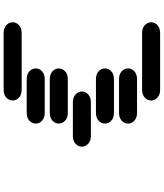

<svg xmlns="http://www.w3.org/2000/svg" viewBox="56 -957 888 1040"><g transform="rotate(-90 500.0 -437.0)"><path d="M534.2 -13.7H840.8Q868.2 -13.7 883.8 -28.3Q899.4 -43 899.4 -62.5Q899.4 -82 883.8 -96.7Q868.2 -111.3 840.8 -111.3H534.2Q506.8 -111.3 491.2 -96.7Q475.6 -82 475.6 -62.5Q475.6 -43 491.2 -28.3Q506.8 -13.7 534.2 -13.7ZM409.2 -138.7H590.8Q618.2 -138.7 633.8 -153.3Q649.4 -168 649.4 -187.5Q649.4 -207 633.8 -221.7Q618.2 -236.3 590.8 -236.3H409.2Q381.8 -236.3 366.2 -221.7Q350.6 -207 350.6 -187.5Q350.6 -168 366.2 -153.3Q381.8 -138.7 409.2 -138.7ZM409.2 -263.7H590.8Q618.2 -263.7 633.8 -278.3Q649.4 -293 649.4 -312.5Q649.4 -332 633.8 -346.7Q618.2 -361.3 590.8 -361.3H409.2Q381.8 -361.3 366.2 -346.7Q350.6 -332 350.6 -312.5Q350.6 -293 366.2 -278.3Q381.8 -263.7 409.2 -263.7ZM284.2 -388.7H465.8Q493.2 -388.7 508.8 -403.3Q524.4 -418 524.4 -437.5Q524.4 -457 508.8 -471.7Q493.2 -486.3 465.8 -486.3H284.2Q256.8 -486.3 241.2 -471.7Q225.6 -457 225.6 -437.5Q225.6 -418 241.2 -403.3Q256.8 -388.7 284.2 -388.7ZM409.2 -513.7H590.8Q618.2 -513.7 633.8 -528.3Q649.4 -543 649.4 -562.5Q649.4 -582 633.8 -596.7Q618.2 -611.3 590.8 -611.3H409.2Q381.8 -611.3 366.2 -596.7Q350.6 -582 350.6 -562.5Q350.6 -543 366.2 -528.3Q381.8 -513.7 409.2 -513.7ZM409.2 -638.7H590.8Q618.2 -638.7 633.8 -653.3Q649.4 -668 649.4 -687.5Q649.4 -707 633.8 -721.7Q618.2 -736.3 590.8 -736.3H409.2Q381.8 -736.3 366.2 -721.7Q350.6 -707 350.6 -687.5Q350.6 -668 366.2 -653.3Q381.8 -638.7 409.2 -638.7ZM534.2 -763.7H840.8Q868.2 -763.7 883.8 -778.3Q899.4 -793 899.4 -812.5Q899.4 -832 883.8 -846.7Q868.2 -861.3 840.8 -861.3H534.2Q506.8 -861.3 491.2 -846.7Q475.6 -832 475.6 -812.5Q475.6 -793 491.2 -778.3Q506.8 -763.7 534.2 -763.7Z"/></g></svg>

Font: Sixtyfour
Style: Regular
Weight: 400
Designer: Jens Kutilek
Foundry: Jens Kutilek
Version: Version 2.001